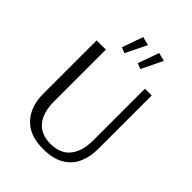

<svg xmlns="http://www.w3.org/2000/svg" viewBox="-243 -974 1105 1105"><g transform="rotate(45 310.0 -421.5)"><path d="M251 -711 217 -725 262 -853 314 -840ZM380 -711 346 -725 392 -853 443 -840ZM310 10Q198 10 142 -52Q86 -114 86 -212V-650H161V-229Q161 -139 201 -90Q241 -41 318 -41Q399 -41 439 -91Q479 -141 479 -229V-650H534V-212Q534 -148 510.5 -97.5Q487 -47 437.5 -18.5Q388 10 310 10Z"/></g></svg>

Font: Arsenal SC
Style: Regular
Weight: 400
Designer: Andrij Shevchenko
Foundry: Stairsfor
Version: Version 2.001; ttfautohint (v1.8.4.7-5d5b)